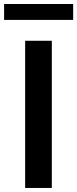

<svg xmlns="http://www.w3.org/2000/svg" viewBox="-53 -929 381 949"><path d="M203.1 -727.5V0H71.3V-727.5ZM308.6 -909.2V-830.6H-32.7V-909.2Z"/></svg>

Font: Inter Semi Bold
Style: Regular
Weight: 600
Designer: Rasmus Andersson
Foundry: rsms
Version: Version 4.000;git-e0f93cc